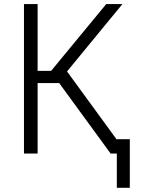

<svg xmlns="http://www.w3.org/2000/svg" viewBox="-20 -747 697 934"><path d="M518.1 0H548.3V166.5H611.5V-70H548.3V-67.5L306.1 -399.5L575.6 -727.3H496.8L228.7 -402.3H163V-727.3H96.6V0H163V-343H267.8Z"/></svg>

Font: Karasuma Gothic
Style: Light
Weight: 300
Designer: Rasmus Andersson / Ryoko Nishizuka
Foundry: rsms
Version: Version 1.00